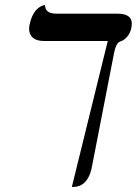

<svg xmlns="http://www.w3.org/2000/svg" viewBox="-20 -570 541 759"><path d="M431 -361C439 -399 449 -404 458 -407C474 -412 493 -431 499 -458C500 -464 501 -470 501 -477C501 -497 490 -516 444 -516H203C173 -516 158 -527 158 -550C158 -550 114 -548 98 -477C96 -470 95 -463 95 -457C95 -427 114 -408 153 -408H406L264 169H268C285 169 330 166 344 86Z"/></svg>

Font: Libertinus Serif
Style: Italic
Weight: 400
Italic angle: -12°
Designer: Philipp H. Poll, Khaled Hosny
Foundry: Caleb Maclennan
Version: Version 7.050;RELEASE